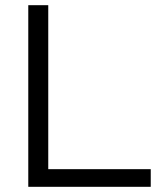

<svg xmlns="http://www.w3.org/2000/svg" viewBox="-20 -720 647 740"><path d="M89 0V-700H166V-68H561V0Z"/></svg>

Font: Red Hat Text
Style: Regular
Weight: 400
Designer: Pentagram / MCKL
Foundry: Pentagram / MCKL
Version: Version 1.005; Red Hat Text